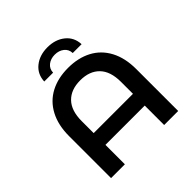

<svg xmlns="http://www.w3.org/2000/svg" viewBox="-230 -1079 1258 1258"><g transform="rotate(-45 399.0 -450.5)"><path d="M710 -388V0H580V-180H216V0H88V-388Q88 -491 126.5 -563.5Q165 -636 235 -673Q305 -710 399 -710Q493 -710 563 -673Q633 -636 671.5 -563.5Q710 -491 710 -388ZM580 -289V-400Q580 -497 532 -546.5Q484 -596 398 -596Q312 -596 264 -546.5Q216 -497 216 -400V-289ZM399 -901Q472 -901 520.5 -862Q569 -823 572 -757H490Q489 -792 463 -812.5Q437 -833 399 -833Q361 -833 335 -812.5Q309 -792 308 -757H226Q229 -823 277.5 -862Q326 -901 399 -901Z"/></g></svg>

Font: Montserrat Alternates SemiBold
Style: Regular
Weight: 600
Designer: Julieta Ulanovsky
Foundry: Julieta Ulanovsky
Version: Version 7.200